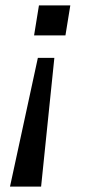

<svg xmlns="http://www.w3.org/2000/svg" viewBox="-20 -510 324 710"><path d="M17 180 120 -296H181L132 180ZM106 -379 124 -490H240L222 -379Z"/></svg>

Font: Nunito Sans 10pt Expanded
Style: Italic
Weight: 400
Width: 7
Italic angle: -9°
Designer: Vernon Adams
Foundry: Vernon Adams
Version: Version 3.101;gftools[0.9.27]